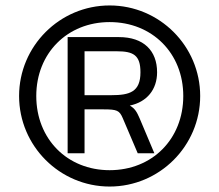

<svg xmlns="http://www.w3.org/2000/svg" viewBox="-20 -674 804 704"><path d="M50 -322C50 -139 199 10 382 10C565 10 714 -139 714 -322C714 -505 565 -654 382 -654C199 -654 50 -505 50 -322ZM113 -322C113 -479 227 -593 382 -593C538 -593 652 -479 652 -322C652 -164 538 -50 382 -50C227 -50 113 -164 113 -322ZM556 -409C556 -488 507 -538 416 -538H228V-112H290V-273H360C409 -273 418 -269 430 -241L485 -112H546L492 -240C482 -263 475 -276 456 -287C519 -300 556 -346 556 -409ZM388 -325H290V-486H408C469 -486 495 -472 495 -409C495 -337 456 -325 388 -325Z"/></svg>

Font: Kanit Light
Style: Regular
Weight: 300
Designer: Katatrad Team
Foundry: CadsonDemak
Version: Version 1.000;PS 001.000;hotconv 1.0.88;makeotf.lib2.5.64775